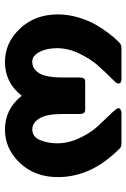

<svg xmlns="http://www.w3.org/2000/svg" viewBox="112 -610 509 773"><g transform="rotate(90 366.5 -223.5)"><path d="M38 -202Q38 -243 50 -283.5Q62 -324 78.5 -353Q95 -382 113.5 -406Q132 -430 143.5 -441.5Q155 -453 159 -455Q164 -458 178 -458H298Q316 -458 316 -446Q316 -439 310 -433Q265 -388 240.5 -359.5Q216 -331 195 -287Q174 -243 174 -199Q174 -159 187.5 -131Q201 -103 223 -99H233Q292 -105 292 -217V-289Q292 -300 295 -305Q298 -310 301.5 -311Q305 -312 315 -312H418Q425 -312 429 -311Q433 -310 436 -305Q439 -300 439 -290V-218Q439 -156 457 -127Q475 -99 501 -99Q531 -99 544 -130.5Q557 -162 557 -199Q557 -245 535.5 -290Q514 -335 488 -363Q462 -391 439 -414.5Q416 -438 415 -446Q419 -458 435 -458H556Q569 -458 575 -453.5Q581 -449 603 -424Q693 -322 693 -202Q693 -109 636 -49Q579 11 502 11Q419 11 366 -56H365Q313 11 229 11Q152 11 95 -49.5Q38 -110 38 -202Z"/></g></svg>

Font: CMU Sans Serif
Style: Bold
Weight: 700
Version: Version 0.7.0